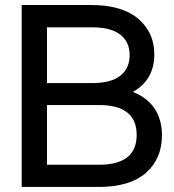

<svg xmlns="http://www.w3.org/2000/svg" viewBox="-20 -740 688 760"><path d="M65.9 0V-720.2H339.8Q462.9 -720.2 526.9 -666Q590.8 -611.8 590.8 -524.9Q590.8 -423.8 505.9 -376Q563.5 -353.5 592.3 -309.6Q621.1 -265.6 621.1 -205.1Q621.1 -111.3 557.6 -55.7Q494.1 0 370.1 0ZM166 -87.9H372.1Q521 -87.9 521 -206.1Q521 -324.2 372.1 -324.2H166ZM166 -411.1H344.2Q419.9 -411.1 456.5 -440.4Q493.2 -469.7 493.2 -522Q493.2 -573.7 456.3 -602.8Q419.4 -631.8 344.2 -631.8H166Z"/></svg>

Font: Aspekta 450
Style: Regular
Weight: 450
Designer: Ivo Dolenc
Version: Version 2.000